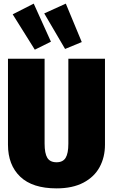

<svg xmlns="http://www.w3.org/2000/svg" viewBox="-20 -1020 623 1059"><path d="M559 -222Q559 -153 529.5 -98.5Q500 -44 440 -12.5Q380 19 292 19Q159 19 91.5 -45.5Q24 -110 24 -222V-696H226V-228Q226 -174 241 -149.5Q256 -125 292 -125Q327 -125 342 -149.5Q357 -174 357 -228V-696H559ZM166 -1000 261 -790 172 -746 50 -941ZM343 -1000 431 -788 339 -750 224 -946Z"/></svg>

Font: Fira Sans Condensed Black
Style: Regular
Weight: 900
Width: 3
Designer: Carrois Corporate & Edenspiekermann AG
Foundry: Carrois Corporate GbR & Edenspiekermann AG
Version: Version 4.203